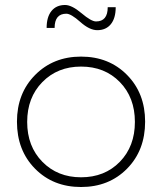

<svg xmlns="http://www.w3.org/2000/svg" viewBox="-20 -749 650 770"><path d="M241 -729Q268 -729 307 -696Q346 -663 365 -663Q412 -663 412 -720H444Q444 -676 424.5 -652Q405 -628 370 -628Q339 -628 302 -661Q265 -694 246 -694Q199 -694 199 -637H167Q167 -681 186.5 -705Q206 -729 241 -729ZM305 -522Q417 -522 489.5 -448.5Q562 -375 562 -261Q562 -146 489.5 -72.5Q417 1 305 1Q193 1 120.5 -72.5Q48 -146 48 -261Q48 -375 121 -448.5Q194 -522 305 -522ZM305 -482Q211 -482 150 -420Q89 -358 89 -260Q89 -162 150 -100Q211 -38 305 -38Q400 -38 460.5 -100Q521 -162 521 -260Q521 -358 460.5 -420Q400 -482 305 -482Z"/></svg>

Font: Montserrat Ultra Light
Style: Regular
Weight: 200
Designer: Julieta Ulanovsky
Foundry: Julieta Ulanovsky
Version: Version 3.100;PS 003.100;hotconv 1.0.88;makeotf.lib2.5.64775